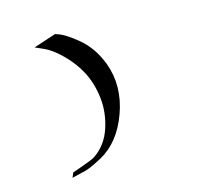

<svg xmlns="http://www.w3.org/2000/svg" viewBox="-85 -593 772 734"><g transform="rotate(-15 301.0 -226.0)"><path d="M192 -500 199 -498Q230 -489 279 -448Q328 -407 354 -339Q389 -245 352 -141.5Q315 -38 236 5Q183 34 156 38L115 48L123 29L154 18Q205 0 215 -7Q264 -40 284 -100.5Q304 -161 297 -220.5Q290 -280 265 -327Q242 -370 205 -406.5Q168 -443 138 -456L104 -471Z"/></g></svg>

Font: Roman Uncial Modern
Style: Medium
Weight: 500
Version: Version 001.000